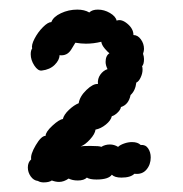

<svg xmlns="http://www.w3.org/2000/svg" viewBox="-20 -921 382 400"><path d="M294 -593Q294 -578 285 -567.5Q276 -557 260 -559Q252 -551 233 -551Q219 -551 213 -557Q206 -547 181 -547Q167 -547 161 -551Q155 -545 142 -545Q131 -545 123 -549Q113 -542 103 -542Q96 -542 88 -545Q82 -541 71 -541Q64 -541 59 -544Q50 -545 44 -553.5Q38 -562 38 -572Q38 -583 45 -589Q43 -599 54.5 -618.5Q66 -638 75 -638Q75 -646 89 -659Q103 -672 111 -673Q113 -682 123.5 -692Q134 -702 144 -706Q146 -720 160 -733.5Q174 -747 184 -746Q183 -757 189 -765.5Q195 -774 204 -777Q200 -785 200 -792Q200 -805 208 -810Q205 -812 198.5 -819.5Q192 -827 191 -834Q175 -830 159 -830Q149 -830 137 -832Q137 -832 128.5 -818Q120 -804 104 -806Q104 -796 94 -786Q84 -776 67 -774Q59 -773 51.5 -784.5Q44 -796 44 -808Q44 -816 47 -820Q45 -827 52 -840.5Q59 -854 69.5 -864.5Q80 -875 87 -875Q91 -886 107 -893.5Q123 -901 141 -901Q156 -901 166 -895Q172 -901 184 -901Q197 -901 209 -894Q221 -887 223 -878Q233 -882 245.5 -871.5Q258 -861 258 -848Q267 -848 273.5 -839Q280 -830 280 -819Q280 -815 278 -809Q280 -803 280 -798Q280 -787 276 -783Q277 -781 277 -776Q277 -768 273 -759.5Q269 -751 264 -749Q262 -732 252 -723Q248 -703 232 -698Q231 -692 224.5 -686Q218 -680 213 -679Q211 -670 200.5 -661.5Q190 -653 179 -651Q178 -642 167.5 -630.5Q157 -619 148 -616Q152 -617 168 -617Q188 -617 191 -615Q199 -620 209 -620Q218 -620 226 -615Q230 -619 238.5 -622Q247 -625 255 -625Q267 -625 273 -619Q283 -620 288.5 -612Q294 -604 294 -593Z"/></svg>

Font: Pangolin
Style: Regular
Weight: 400
Designer: Kevin Burke
Foundry: Google, Inc.
Version: Version 1.101